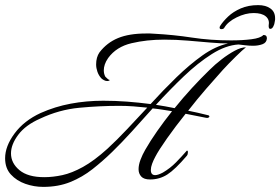

<svg xmlns="http://www.w3.org/2000/svg" viewBox="-78 -700 1096 751"><path d="M932 -680Q961 -680 979.5 -667Q998 -654 998 -629Q998 -626 998 -623Q998 -620 997 -617Q996 -613 995.5 -609Q995 -605 993 -601Q988 -587 979 -587Q972 -587 973 -602Q977 -623 961.5 -636Q946 -649 914 -649Q882 -649 847.5 -632Q813 -615 799 -591Q796 -586 788 -586Q781 -586 781 -592Q781 -596 784 -600Q795 -617 814.5 -635.5Q834 -654 863.5 -667Q893 -680 932 -680ZM91 31Q55 31 21 19Q-13 7 -35.5 -17.5Q-58 -42 -58 -81Q-58 -128 -21 -178Q16 -228 81 -258Q137 -283 198.5 -294.5Q260 -306 326 -306Q373 -306 419 -302.5Q465 -299 511 -293Q561 -348 612 -397.5Q663 -447 713.5 -483Q764 -519 814 -530Q786 -530 745 -533.5Q704 -537 657.5 -541Q611 -545 564 -545Q496 -545 436.5 -531Q377 -517 345 -473Q336 -460 332 -448Q328 -436 328 -425Q328 -411 334 -400Q338 -396 343 -391.5Q348 -387 352 -387Q348 -383 342 -383Q335 -383 328.5 -386.5Q322 -390 318 -394Q308 -405 303 -419.5Q298 -434 298 -448Q298 -476 311 -495Q340 -533 383.5 -551Q427 -569 493 -569Q501 -569 509.5 -569Q518 -569 526 -568Q601 -564 673 -553Q745 -542 826 -542Q870 -542 905.5 -546.5Q941 -551 952 -563H954Q966 -563 966 -550Q965 -533 948.5 -527Q932 -521 912 -521Q896 -521 880.5 -523Q865 -525 855 -526Q805 -523 750.5 -488.5Q696 -454 641 -401.5Q586 -349 532 -290Q550 -287 568.5 -284Q587 -281 605 -277Q638 -318 673 -356Q708 -394 741 -426Q763 -448 789 -468Q815 -488 840 -501.5Q865 -515 884 -515Q871 -505 844 -478.5Q817 -452 794 -427Q766 -396 729.5 -354Q693 -312 658 -267Q677 -263 695.5 -259Q714 -255 733 -250Q741 -249 741 -244Q741 -242 737.5 -240Q734 -238 729 -239L648 -255Q608 -205 575.5 -159Q543 -113 529 -86Q522 -73 517 -59.5Q512 -46 512 -35Q512 -15 529 -15Q540 -15 559 -25Q588 -42 610.5 -65Q633 -88 653 -111Q657 -111 657 -105Q657 -96 653 -91Q607 -37 576.5 -17.5Q546 2 509 2Q485 2 474.5 -9.5Q464 -21 464 -38Q464 -55 471.5 -75Q479 -95 490 -114Q510 -149 537 -187.5Q564 -226 595 -265Q576 -268 557.5 -271Q539 -274 519 -276Q478 -230 438 -186Q398 -142 361 -106Q324 -70 284 -38.5Q244 -7 197 12Q150 31 91 31ZM95 -7Q129 -7 166 -15Q203 -23 246.5 -47Q290 -71 342 -118Q380 -153 419 -194.5Q458 -236 498 -279Q471 -282 443.5 -284Q416 -286 388 -286Q312 -286 232.5 -278.5Q153 -271 79 -236Q22 -211 -6.5 -173Q-35 -135 -35 -100Q-35 -62 -2 -34.5Q31 -7 95 -7Z"/></svg>

Font: Luxurious Script
Style: Regular
Weight: 400
Designer: Robert E. Leuschke
Foundry: Robert E. Leuschke
Version: Version 1.010; ttfautohint (v1.8.3)